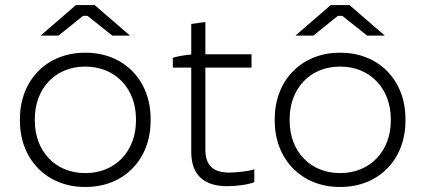

<svg xmlns="http://www.w3.org/2000/svg" viewBox="-20 -735 1686 761"><path d="M495 -594 355 -715H281L141 -594H212L309 -672H327L425 -594ZM316 6H320C471 6 577 -103 577 -256V-264C577 -417 471 -526 320 -526H316C166 -526 59 -417 59 -264V-256C59 -103 166 6 316 6ZM317 -49C200 -49 118 -135 118 -257V-263C118 -385 200 -471 317 -471H319C436 -471 519 -385 519 -263V-257C519 -135 436 -49 319 -49Z M881 3C916 3 964 -3 988 -13V-64C965 -56 916 -51 888 -51C828 -51 794 -77 794 -142V-467H977V-520H794V-648L738 -640V-519C714 -517 684 -512 665 -506V-467H738V-133C738 -37 793 3 881 3Z M1505 -594 1365 -715H1291L1151 -594H1222L1319 -672H1337L1435 -594ZM1326 6H1330C1481 6 1587 -103 1587 -256V-264C1587 -417 1481 -526 1330 -526H1326C1176 -526 1069 -417 1069 -264V-256C1069 -103 1176 6 1326 6ZM1327 -49C1210 -49 1128 -135 1128 -257V-263C1128 -385 1210 -471 1327 -471H1329C1446 -471 1529 -385 1529 -263V-257C1529 -135 1446 -49 1329 -49Z"/></svg>

Font: Fixel Display Light
Style: Regular
Weight: 300
Designer: AlfaBravo + MacPaw
Foundry: Kyrylo Tkachov, Marchela Mozhyna, Serhii Makarenko, Maria Weinstein, Zakhar Kryvoshyya
Version: Version 1.211